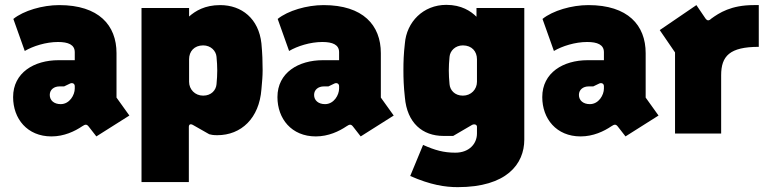

<svg xmlns="http://www.w3.org/2000/svg" viewBox="-20 -550 3172 791"><path d="M345 -29 377 12 513 -74 460 -148V-331C460 -446 387 -529 224 -529C155 -529 77 -506 35 -472L82 -340C116 -360 169 -377 219 -377C261 -377 288 -366 288 -335V-302H221C121 -302 34 -251 34 -150C34 -61 92 12 192 12C244 12 288 -9 319 -30C331 -38 337 -39 345 -29ZM230 -121C203 -121 185 -136 185 -159C185 -181 203 -194 225 -194H244L269 -206C278 -210 288 -206 288 -195V-185C288 -159 267 -121 230 -121Z M563 200H758V-27C758 -37 764 -42 777 -34L842 3C849 5 858 7 875 7C974 7 1048 -63 1057 -182C1060 -214 1062 -237 1062 -261C1062 -296 1061 -328 1057 -371C1046 -473 976 -529 887 -529C824 -529 785 -505 759 -482V-517H563ZM817 -156C783 -156 759 -182 759 -213V-306C759 -338 780 -363 817 -363C849 -363 870 -340 872 -316C876 -274 876 -245 872 -203C870 -179 851 -156 817 -156Z M1434 -29 1466 12 1602 -74 1549 -148V-331C1549 -446 1476 -529 1313 -529C1244 -529 1166 -506 1124 -472L1171 -340C1205 -360 1258 -377 1308 -377C1350 -377 1377 -366 1377 -335V-302H1310C1210 -302 1123 -251 1123 -150C1123 -61 1181 12 1281 12C1333 12 1377 -9 1408 -30C1420 -38 1426 -39 1434 -29ZM1319 -121C1292 -121 1274 -136 1274 -159C1274 -181 1292 -194 1314 -194H1333L1358 -206C1367 -210 1377 -206 1377 -195V-185C1377 -159 1356 -121 1319 -121Z M1866 221C2067 221 2140 126 2140 25V-517H1943V-481C1920 -504 1881 -530 1819 -530C1723 -530 1655 -459 1648 -371C1643 -328 1642 -296 1642 -261C1642 -227 1643 -194 1648 -149C1657 -43 1721 10 1807 10H1847L1924 -35C1935 -41 1945 -36 1945 -28V0C1945 43 1912 79 1856 79C1808 79 1772 69 1723 47L1670 175C1754 212 1814 221 1866 221ZM1887 -156C1853 -156 1834 -179 1832 -203C1828 -245 1828 -274 1832 -316C1834 -340 1855 -363 1887 -363C1924 -363 1945 -338 1945 -306V-213C1945 -182 1921 -156 1887 -156Z M2525 -29 2557 12 2693 -74 2640 -148V-331C2640 -446 2567 -529 2404 -529C2335 -529 2257 -506 2215 -472L2262 -340C2296 -360 2349 -377 2399 -377C2441 -377 2468 -366 2468 -335V-302H2401C2301 -302 2214 -251 2214 -150C2214 -61 2272 12 2372 12C2424 12 2468 -9 2499 -30C2511 -38 2517 -39 2525 -29ZM2410 -121C2383 -121 2365 -136 2365 -159C2365 -181 2383 -194 2405 -194H2424L2449 -206C2458 -210 2468 -206 2468 -195V-185C2468 -159 2447 -121 2410 -121Z M2761 0H2951V-240C2951 -319 2986 -357 3106 -357V-529H3085C2992 -529 2943 -497 2910 -473C2900 -463 2893 -465 2887 -473L2849 -529L2698 -426L2761 -334Z"/></svg>

Font: Finlandica Black
Style: Regular
Weight: 900
Designer: Niklas Ekholm, Juho Hiilivirta, Jaakko Suomalainen
Foundry: Helsinki Type Studio
Version: Version 2.000;Glyphs 3.2 (3202)